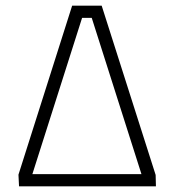

<svg xmlns="http://www.w3.org/2000/svg" viewBox="-20 -651 614 676"><path d="M45 -36 234 -631H338L528 -35L529 5H47ZM478 -38 303 -588H269L94 -38Z"/></svg>

Font: Bellota Light
Style: Regular
Weight: 300
Designer: Kemie Guaida
Foundry: Kemie Guaida
Version: Version 4.001